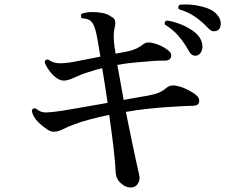

<svg xmlns="http://www.w3.org/2000/svg" viewBox="-20 -802 1040 851"><path d="M560 29Q538 30 516.5 11Q495 -8 493 -36Q491 -80 483 -148.5Q475 -217 464 -293Q417 -283 377.5 -272.5Q338 -262 307 -250Q279 -240 260.5 -230Q242 -220 221 -218Q206 -217 188 -229Q170 -241 150 -260Q125 -285 121 -311Q124 -325 139 -321Q159 -303 184 -303.5Q209 -304 255 -311Q287 -316 342.5 -326Q398 -336 457 -346Q451 -387 445 -425.5Q439 -464 433 -500Q409 -494 388.5 -487.5Q368 -481 349 -475Q324 -465 304.5 -456Q285 -447 268 -445Q249 -443 230.5 -456.5Q212 -470 198 -489.5Q184 -509 178 -526Q180 -540 194 -538Q212 -524 236.5 -522Q261 -520 302 -527L425 -551Q419 -586 414.5 -613Q410 -640 406 -657Q399 -689 386.5 -704.5Q374 -720 343 -721Q339 -726 338.5 -731.5Q338 -737 342 -741Q361 -748 386 -748.5Q411 -749 434 -744.5Q457 -740 470 -730Q487 -722 490 -709.5Q493 -697 488 -679Q484 -660 484 -641Q484 -622 488 -590Q490 -584 490.5 -577.5Q491 -571 492 -564Q509 -567 524 -570Q539 -573 549 -575Q587 -583 615 -606Q631 -618 654 -612Q674 -608 692 -599.5Q710 -591 723 -581Q743 -566 738 -549Q733 -532 704 -533Q686 -534 655.5 -531.5Q625 -529 600 -527Q575 -525 550 -522Q525 -519 500 -514Q506 -480 513.5 -440.5Q521 -401 528 -359Q560 -365 588 -370Q616 -375 635 -378Q667 -384 684.5 -391.5Q702 -399 721 -415Q739 -429 774 -419Q793 -414 816 -402Q839 -390 850 -380Q866 -367 862.5 -350Q859 -333 835 -333Q816 -333 781 -331Q746 -329 716 -327Q673 -324 627.5 -319Q582 -314 538 -306Q550 -246 561.5 -190.5Q573 -135 582.5 -91.5Q592 -48 597 -26Q602 -6 591.5 11.5Q581 29 560 29ZM856 -557Q846 -553 835.5 -557Q825 -561 817 -576Q798 -611 772.5 -641Q747 -671 711 -693Q706 -707 720 -711Q749 -707 780.5 -694.5Q812 -682 837.5 -663.5Q863 -645 872 -622Q881 -598 875 -580Q869 -562 856 -557ZM947 -669Q938 -663 926.5 -663.5Q915 -664 903 -677Q876 -706 845 -727.5Q814 -749 773 -761Q769 -766 770.5 -772Q772 -778 777 -781Q805 -784 837.5 -780Q870 -776 899 -765.5Q928 -755 943 -736Q959 -717 958.5 -697Q958 -677 947 -669Z"/></svg>

Font: Zen Old Mincho SemiBold
Style: Regular
Weight: 600
Version: Version 1.500